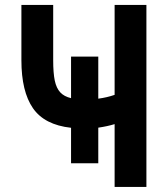

<svg xmlns="http://www.w3.org/2000/svg" viewBox="-20 -738 640 758"><path d="M432.5 -248Q405.5 -239.5 368 -234V-93.5H260.5V-233.5Q155.5 -245 110 -311Q64.5 -377 64.5 -500V-718.5H190V-500Q190 -450 196.2 -420Q202.5 -390 217.8 -373.5Q233 -357 260.5 -350.5V-514.5H368V-348.5Q402.5 -353 432.5 -363.5V-718.5H558V0H432.5Z"/></svg>

Font: JuliaMono Black
Style: Regular
Weight: 900
Monospace: yes
Designer: cormullion
Foundry: corm
Version: Version 0.054; ttfautohint (v1.8.4)